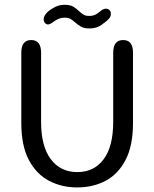

<svg xmlns="http://www.w3.org/2000/svg" viewBox="-20 -790 659 820"><path d="M310 10.5Q243.5 10.5 189.5 -17.8Q135.5 -46 103.2 -106.8Q71 -167.5 71 -265V-565Q71 -619 113 -619Q155.5 -619 155.5 -565V-270Q155.5 -165 197 -110Q238.5 -55 310 -55Q382 -55 422.8 -110Q463.5 -165 463.5 -270V-565Q463.5 -619 506 -619Q548 -619 548 -565V-265Q548 -167.5 516.2 -106.8Q484.5 -46 430.8 -17.8Q377 10.5 310 10.5ZM362.5 -668.5Q339 -668.5 325.5 -676.5Q312 -684.5 300 -695Q289.5 -704.5 280.5 -709.5Q271.5 -714.5 256.5 -714.5Q241.5 -714.5 229.5 -709.2Q217.5 -704 208.5 -697Q202 -692 195.8 -688.8Q189.5 -685.5 185 -685.5Q177.5 -685.5 172 -692Q166.5 -698.5 166.5 -707.5Q166.5 -724 186 -741.5Q198.5 -752 216.5 -760.8Q234.5 -769.5 255.5 -769.5Q279 -769.5 292 -762Q305 -754.5 316.5 -743.5Q326.5 -734 335.8 -728Q345 -722 361 -722Q376 -722 386.8 -727.2Q397.5 -732.5 405.5 -739.5Q412 -745.5 418.8 -749.2Q425.5 -753 432.5 -753Q440.5 -753 447 -747.5Q453.5 -742 453.5 -731Q453.5 -719 445.5 -710.5Q435 -698.5 413.2 -683.5Q391.5 -668.5 362.5 -668.5Z"/></svg>

Font: Sono Monospace
Style: Regular
Weight: 400
Designer: Tyler Finck
Foundry: Tyler Finck
Version: Version 2.112